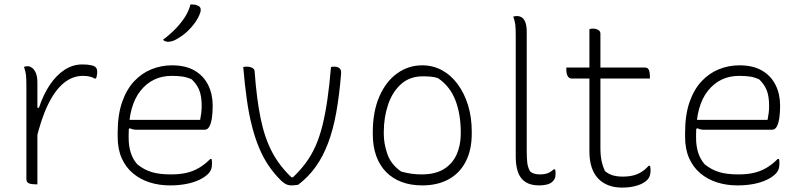

<svg xmlns="http://www.w3.org/2000/svg" viewBox="-20 -833 3650 873"><path d="M142 -343H157Q177 -403 206.5 -447Q236 -491 273.5 -515.5Q311 -540 354 -540Q378 -540 394 -536.5Q410 -533 415 -527Q419 -523 420.5 -518Q422 -513 422 -506Q422 -502 421.5 -498Q421 -494 420.5 -490.5Q420 -487 419 -483Q418 -479 416 -476H410Q403 -481 389.5 -484.5Q376 -488 356 -488Q310 -488 270 -455.5Q230 -423 198 -357Q166 -291 142 -188ZM150 5Q149 5 147 5Q145 5 143.5 5Q142 5 140 5Q132 5 124.5 4Q117 3 111.5 0.5Q106 -2 103 -6.5Q100 -11 100 -18Q100 -60 100 -102.5Q100 -145 100 -187.5Q100 -230 100 -272.5Q100 -315 100 -357.5Q100 -400 100 -442Q100 -477 98 -493Q96 -509 89 -529Q92 -530 94.5 -530.5Q97 -531 100 -531.5Q103 -532 105 -532Q116 -532 126.5 -524Q137 -516 143.5 -500Q150 -484 150 -459Q150 -412 150 -366Q150 -320 150 -273.5Q150 -227 150 -180.5Q150 -134 150 -88Q150 -42 150 5Z M762 -536Q824 -536 865 -512Q906 -488 926.5 -446.5Q947 -405 947 -354V-350Q947 -325 944 -300.5Q941 -276 933 -259.5Q925 -243 910 -243H601Q592 -243 584 -245Q576 -247 571 -250L556 -241L552 -288H890Q893 -303 895 -318.5Q897 -334 897 -351Q897 -396 886 -423Q875 -450 852 -472Q833 -481 812.5 -484.5Q792 -488 761 -488Q673 -488 619 -420.5Q565 -353 565 -222V-205Q565 -169 574.5 -139Q584 -109 604 -86Q635 -61 670 -50.5Q705 -40 757 -40Q797 -40 827.5 -47Q858 -54 884.5 -69.5Q911 -85 936 -110H942Q943 -107 943.5 -102Q944 -97 944 -89Q944 -73 939.5 -62Q935 -51 927 -43Q911 -27 885.5 -15Q860 -3 826.5 3.5Q793 10 753 10Q704 10 661 -3.5Q618 -17 585 -44.5Q552 -72 533.5 -113.5Q515 -155 515 -211V-229Q515 -310 535 -368Q555 -426 589.5 -463Q624 -500 668.5 -518Q713 -536 762 -536ZM846 -813Q857 -813 864.5 -812Q872 -811 880 -807Q890 -803 892 -794Q894 -785 891 -777Q884 -755 868 -732Q852 -709 831 -689.5Q810 -670 785 -656Q774 -649 763 -646Q752 -643 744 -643Q739 -643 732.5 -645Q726 -647 721 -652Q754 -677 779 -703Q804 -729 821.5 -756.5Q839 -784 846 -813Z M1100 -530Q1112 -530 1120 -527.5Q1128 -525 1133 -520Q1138 -515 1138 -505Q1147 -383 1165 -295Q1183 -207 1216.5 -143Q1250 -79 1305 -27H1312Q1345 -58 1370.5 -92.5Q1396 -127 1414.5 -168.5Q1433 -210 1446 -262Q1459 -314 1468.5 -379.5Q1478 -445 1485 -528Q1487 -529 1491 -529.5Q1495 -530 1499 -530Q1511 -530 1518 -526.5Q1525 -523 1528.5 -516.5Q1532 -510 1531 -499Q1523 -400 1509 -322Q1495 -244 1472 -183Q1449 -122 1416 -75.5Q1383 -29 1336 7Q1329 8 1321 9Q1313 10 1305 10Q1296 10 1288 7.5Q1280 5 1272 -0.5Q1264 -6 1256 -14Q1225 -45 1201 -80.5Q1177 -116 1158.5 -160Q1140 -204 1126 -258Q1112 -312 1102.5 -379Q1093 -446 1086 -528Q1088 -529 1092 -529.5Q1096 -530 1100 -530Z M1900 -536Q1948 -536 1989 -514Q2030 -492 2060.5 -451Q2091 -410 2108 -355Q2125 -300 2125 -234V-226Q2125 -151 2097.5 -98Q2070 -45 2019.5 -17.5Q1969 10 1900 10Q1848 10 1806.5 -5.5Q1765 -21 1735.5 -51Q1706 -81 1690.5 -124.5Q1675 -168 1675 -223V-231Q1675 -326 1705 -394.5Q1735 -463 1786 -499.5Q1837 -536 1900 -536ZM1903 -486Q1843 -486 1803.5 -450.5Q1764 -415 1744.5 -357Q1725 -299 1725 -231V-225Q1725 -179 1741.5 -132Q1758 -85 1804 -53Q1829 -46 1851.5 -43Q1874 -40 1897 -40Q1959 -40 1998 -64Q2037 -88 2056 -130Q2075 -172 2075 -225V-231Q2075 -314 2050.5 -377.5Q2026 -441 1971 -478Q1955 -483 1938 -484.5Q1921 -486 1903 -486Z M2325 -670Q2325 -705 2323 -721Q2321 -737 2314 -757Q2315 -758 2317 -758.5Q2319 -759 2320.5 -759Q2322 -759 2323.5 -759.5Q2325 -760 2327 -760Q2329 -760 2330 -760Q2345 -760 2355 -752Q2365 -744 2370 -728Q2375 -712 2375 -687Q2375 -633 2375 -579Q2375 -525 2375 -470.5Q2375 -416 2375 -361.5Q2375 -307 2375 -253Q2375 -199 2375 -145Q2375 -109 2378 -89Q2381 -69 2391 -53Q2399 -46 2410.5 -43Q2422 -40 2435 -40Q2446 -40 2455 -41.5Q2464 -43 2471.5 -46Q2479 -49 2485.5 -53.5Q2492 -58 2498 -63H2504Q2505 -60 2505.5 -55.5Q2506 -51 2506 -45Q2506 -31 2503.5 -23.5Q2501 -16 2493 -8Q2488 -3 2481.5 0.5Q2475 4 2467 6Q2459 8 2450 9Q2441 10 2432 10Q2402 10 2381.5 1Q2361 -8 2348.5 -25Q2336 -42 2330.5 -66.5Q2325 -91 2325 -123Q2325 -191 2325 -259.5Q2325 -328 2325 -396.5Q2325 -465 2325 -533.5Q2325 -602 2325 -670Z M2555 -526H2912Q2926 -526 2930.5 -514.5Q2935 -503 2935 -486Q2935 -485 2935 -483Q2935 -481 2935 -479.5Q2935 -478 2935 -476H2578Q2573 -476 2568.5 -479Q2564 -482 2561 -487.5Q2558 -493 2556.5 -500.5Q2555 -508 2555 -516Q2555 -518 2555 -519.5Q2555 -521 2555 -523Q2555 -525 2555 -526ZM2935 -79Q2937 -75 2937.5 -70Q2938 -65 2938 -58Q2938 -45 2934.5 -34Q2931 -23 2922 -14Q2915 -7 2903.5 -0.5Q2892 6 2877.5 10.5Q2863 15 2846 17.5Q2829 20 2809 20Q2774 20 2746.5 9.5Q2719 -1 2699.5 -21.5Q2680 -42 2670 -73Q2660 -104 2660 -144Q2660 -199 2660 -254Q2660 -309 2660 -364Q2660 -419 2660 -474Q2660 -529 2660 -584Q2660 -613 2660 -642Q2660 -671 2660 -700Q2664 -702 2667.5 -702.5Q2671 -703 2675 -703Q2684 -703 2692 -700.5Q2700 -698 2705 -693Q2710 -688 2710 -680Q2710 -616 2710 -551Q2710 -486 2710 -421Q2710 -356 2710 -291.5Q2710 -227 2710 -162Q2710 -126 2715.5 -100.5Q2721 -75 2731 -55Q2746 -42 2765.5 -36Q2785 -30 2811 -30Q2839 -30 2860 -35.5Q2881 -41 2898 -52Q2915 -63 2929 -79Z M3342 -536Q3404 -536 3445 -512Q3486 -488 3506.5 -446.5Q3527 -405 3527 -354V-350Q3527 -325 3524 -300.5Q3521 -276 3513 -259.5Q3505 -243 3490 -243H3181Q3172 -243 3164 -245Q3156 -247 3151 -250L3136 -241L3132 -288H3470Q3473 -303 3475 -318.5Q3477 -334 3477 -351Q3477 -396 3466 -423Q3455 -450 3432 -472Q3413 -481 3392.5 -484.5Q3372 -488 3341 -488Q3253 -488 3199 -420.5Q3145 -353 3145 -222V-205Q3145 -169 3154.5 -139Q3164 -109 3184 -86Q3215 -61 3250 -50.5Q3285 -40 3337 -40Q3377 -40 3407.5 -47Q3438 -54 3464.5 -69.5Q3491 -85 3516 -110H3522Q3523 -107 3523.5 -102Q3524 -97 3524 -89Q3524 -73 3519.5 -62Q3515 -51 3507 -43Q3491 -27 3465.5 -15Q3440 -3 3406.5 3.5Q3373 10 3333 10Q3284 10 3241 -3.5Q3198 -17 3165 -44.5Q3132 -72 3113.5 -113.5Q3095 -155 3095 -211V-229Q3095 -310 3115 -368Q3135 -426 3169.5 -463Q3204 -500 3248.5 -518Q3293 -536 3342 -536Z"/></svg>

Font: Recursive Casual Light
Style: Regular
Weight: 300
Version: Version 1.047